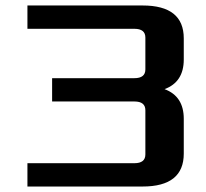

<svg xmlns="http://www.w3.org/2000/svg" viewBox="-20 -680 750 700"><path d="M80 0V-85H470Q510 -85 510 -117V-278Q510 -310 470 -310H170V-395H470Q510 -395 510 -427V-543Q510 -575 470 -575H80V-660H500Q650 -660 650 -540V-463Q650 -381 580 -355Q650 -329 650 -247V-120Q650 0 500 0Z"/></svg>

Font: Xolonium
Style: Regular
Weight: 400
Designer: Severin Meyer
Version: Version 4.2